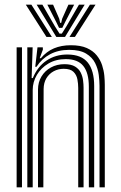

<svg xmlns="http://www.w3.org/2000/svg" viewBox="-20 -803 518 823"><path d="M406.6 0V-435.3Q406.6 -455.6 403.3 -481.8Q400 -508 387.8 -532.6Q375.6 -557.2 349.2 -573.2Q322.8 -589.3 276.5 -589.3Q230 -589.3 194.6 -570.4Q159.1 -551.5 136.4 -516.6H131.1L140.7 -600H163.5L163.8 -590.4L150.2 -553.4H155.2Q179.5 -582.5 211.4 -595.8Q243.3 -609.1 283.5 -609.1Q325 -609.1 352 -597.2Q378.9 -585.2 394.6 -565.7Q410.3 -546.3 417.7 -523.5Q425.1 -500.7 427.2 -478.6Q429.2 -456.5 429.2 -439.4V0ZM51.3 0V-600H74.2V0ZM142.9 0V-419.1Q142.9 -450.6 157.8 -475.2Q172.7 -499.8 198.4 -513.9Q224 -527.9 256.3 -527.9Q285.1 -527.9 301.6 -517.8Q318.2 -507.6 326 -491.9Q333.8 -476.2 336 -458.8Q338.2 -441.5 338.2 -427.2V0H315.3V-426Q315.3 -443.7 311.8 -462.7Q308.3 -481.8 295.1 -495Q281.9 -508.1 253.1 -508.1Q229.8 -508.1 210.2 -497.6Q190.6 -487.1 178.9 -467.7Q167.2 -448.3 167 -421.2L165.8 0ZM97.1 0V-600H119.9L115.6 -468.4H120.8Q140.5 -516.9 179.3 -543.3Q218.2 -569.7 269.7 -569.3Q328.9 -568.9 356.3 -534.8Q383.7 -500.7 383.7 -434V0H360.8V-431.2Q360.8 -490.5 337.2 -520.1Q313.6 -549.6 261.9 -549.6Q219.6 -549.6 187.7 -530.8Q155.7 -511.9 138 -481.8Q120.2 -451.6 120.2 -417.3V0ZM90.7 -782.9H114.6L202.3 -644.7H179.1ZM137.2 -782.9H161.8L214.7 -691.4L235.1 -659H245.1L265.4 -691.3L318.4 -782.9H342.9L258.7 -644.7H221.4ZM183 -782.9H207.5L234 -722.4L237.8 -705.1H242.4L246.3 -722.4L273.3 -782.9H297.8L260 -709.9L247.1 -683.5H233.1L220.4 -709.9ZM365.5 -782.9H389.4L301.1 -644.7H277.8Z"/></svg>

Font: Big Shoulders Inline Text Thin
Style: Regular
Weight: 100
Designer: Patric King
Foundry: XO Type Co
Version: Version 2.002